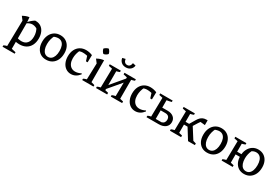

<svg xmlns="http://www.w3.org/2000/svg" viewBox="87 -1961 4935 3398"><g transform="rotate(30 2554.5 -261.5)"><path d="M256 9Q222 9 184 2Q146 -5 104 -18L123 -87Q166 -72 199.5 -64.5Q233 -57 259 -57Q333 -57 373 -104.5Q413 -152 413 -239Q413 -286 401 -328Q389 -370 365 -406L414 -360Q350 -413 283 -413Q229 -413 173 -371V-395Q200 -426 228 -450Q256 -474 288 -494Q292 -495 296.5 -495Q301 -495 304 -495Q366 -495 411 -464Q456 -433 480 -378Q504 -323 504 -253Q504 -171 473.5 -112Q443 -53 387.5 -22Q332 9 256 9ZM20 194V166Q34 159 48.5 152.5Q63 146 85 141L95 -382L42 -451Q74 -469 106 -481Q138 -493 172 -497L181 -391V144L268 164V194Z M797 9Q732 9 684 -21Q636 -51 609.5 -106Q583 -161 583 -236Q583 -314 611 -372.5Q639 -431 690 -463.5Q741 -496 809 -496Q875 -496 924 -465.5Q973 -435 1000 -380Q1027 -325 1027 -251Q1027 -172 998.5 -113.5Q970 -55 918.5 -23Q867 9 797 9ZM804 -51Q843 -51 871.5 -73.5Q900 -96 916 -139.5Q932 -183 932 -245Q932 -305 916.5 -346.5Q901 -388 871.5 -409.5Q842 -431 801 -431Q775 -431 743.5 -421.5Q712 -412 672 -393L725 -430Q702 -386 690 -340Q678 -294 678 -241Q678 -180 694 -137.5Q710 -95 738 -73Q766 -51 804 -51Z M1306 9Q1247 9 1201.5 -22.5Q1156 -54 1130.5 -110Q1105 -166 1105 -239Q1105 -318 1134 -375.5Q1163 -433 1215 -464Q1267 -495 1334 -495Q1367 -495 1400.5 -488Q1434 -481 1465 -468L1451 -397Q1383 -427 1303 -427Q1277 -427 1252 -420Q1227 -413 1203 -400L1244 -434Q1222 -392 1210.5 -345.5Q1199 -299 1199 -253Q1199 -194 1218 -152Q1237 -110 1271 -88Q1305 -66 1351 -66Q1378 -66 1408 -74Q1438 -82 1470 -99L1477 -82Q1405 9 1306 9ZM1428 -320 1381 -468H1465L1462 -320Z M1536 0V-28Q1550 -36 1566 -42Q1582 -48 1601 -52L1611 -382L1558 -451Q1589 -470 1624 -482Q1659 -494 1697 -497V-50L1767 -30V0ZM1666 -717Q1684 -701 1696.5 -678.5Q1709 -656 1712 -634Q1698 -616 1675.5 -603Q1653 -590 1630 -587Q1612 -602 1599 -624Q1586 -646 1582 -670Q1598 -687 1620 -700Q1642 -713 1666 -717Z M1939 -25 1935 -101 2240 -463V-381ZM1819 0V-29Q1834 -36 1850 -41.5Q1866 -47 1886 -51L1893 -438L1819 -454V-486H2045V-457Q2030 -451 2014 -445.5Q1998 -440 1980 -436V-49L2046 -33V0ZM2120 0V-29Q2137 -37 2155.5 -42.5Q2174 -48 2191 -51L2197 -436L2120 -454V-486H2352V-457Q2323 -445 2284 -436V-49L2352 -33V0ZM2090 -579Q2033 -579 1996 -611.5Q1959 -644 1954 -694L2014 -708Q2020 -668 2039.5 -648Q2059 -628 2090 -628Q2121 -628 2140 -648Q2159 -668 2165 -708L2226 -694Q2221 -644 2184 -611.5Q2147 -579 2090 -579Z M2620 9Q2561 9 2515.5 -22.5Q2470 -54 2444.5 -110Q2419 -166 2419 -239Q2419 -318 2448 -375.5Q2477 -433 2529 -464Q2581 -495 2648 -495Q2681 -495 2714.5 -488Q2748 -481 2779 -468L2765 -397Q2697 -427 2617 -427Q2591 -427 2566 -420Q2541 -413 2517 -400L2558 -434Q2536 -392 2524.5 -345.5Q2513 -299 2513 -253Q2513 -194 2532 -152Q2551 -110 2585 -88Q2619 -66 2665 -66Q2692 -66 2722 -74Q2752 -82 2784 -99L2791 -82Q2719 9 2620 9ZM2742 -320 2695 -468H2779L2776 -320Z M2850 0V-29Q2861 -36 2878 -42Q2895 -48 2916 -51L2923 -438L2850 -454V-486H3104V-457Q3080 -450 3056.5 -445.5Q3033 -441 3007 -437V-55H3126Q3159 -64 3175.5 -87Q3192 -110 3192 -141Q3192 -230 3099 -230H2966V-286H3118Q3193 -286 3238.5 -248.5Q3284 -211 3284 -147Q3284 -79 3234 -39.5Q3184 0 3098 0Z M3329 0V-29Q3344 -36 3361 -42Q3378 -48 3396 -51L3403 -438L3329 -454V-486H3558V-457Q3528 -444 3490 -436V-49L3557 -33V0ZM3450 -218V-275H3602V-218ZM3699 0 3547 -244 3621 -299 3792 -29 3770 -54 3839 -33V0ZM3607 -228 3544 -244 3629 -387Q3648 -420 3670.5 -443.5Q3693 -467 3722.5 -480Q3752 -493 3793 -493Q3798 -493 3803.5 -493Q3809 -493 3815 -493V-395L3702 -407L3745 -431Q3732 -422 3718 -402.5Q3704 -383 3689 -360Z M4089 9Q4024 9 3976 -21Q3928 -51 3901.5 -106Q3875 -161 3875 -236Q3875 -314 3903 -372.5Q3931 -431 3982 -463.5Q4033 -496 4101 -496Q4167 -496 4216 -465.5Q4265 -435 4292 -380Q4319 -325 4319 -251Q4319 -172 4290.5 -113.5Q4262 -55 4210.5 -23Q4159 9 4089 9ZM4096 -51Q4135 -51 4163.5 -73.5Q4192 -96 4208 -139.5Q4224 -183 4224 -245Q4224 -305 4208.5 -346.5Q4193 -388 4163.5 -409.5Q4134 -431 4093 -431Q4067 -431 4035.5 -421.5Q4004 -412 3964 -393L4017 -430Q3994 -386 3982 -340Q3970 -294 3970 -241Q3970 -180 3986 -137.5Q4002 -95 4030 -73Q4058 -51 4096 -51Z M4843 9Q4778 9 4730.5 -21.5Q4683 -52 4657 -106.5Q4631 -161 4631 -235Q4631 -313 4660 -371.5Q4689 -430 4739 -462.5Q4789 -495 4854 -495Q4919 -495 4967.5 -464.5Q5016 -434 5042.5 -379.5Q5069 -325 5069 -252Q5069 -173 5040.5 -114.5Q5012 -56 4961.5 -23.5Q4911 9 4843 9ZM4385 0V-29Q4400 -36 4420.5 -42Q4441 -48 4452 -51L4459 -438L4385 -454V-486H4611V-457Q4595 -451 4579 -445.5Q4563 -440 4545 -436V-49L4611 -33V0ZM4502 -218V-273H4680V-218ZM4850 -50Q4889 -50 4917.5 -73Q4946 -96 4961.5 -140.5Q4977 -185 4977 -245Q4977 -305 4961.5 -347Q4946 -389 4916.5 -411Q4887 -433 4846 -433Q4826 -433 4804 -427Q4782 -421 4762 -408Q4742 -369 4732.5 -326Q4723 -283 4723 -241Q4723 -181 4738.5 -138Q4754 -95 4782.5 -72.5Q4811 -50 4850 -50Z"/></g></svg>

Font: Piazzolla 24pt Medium
Style: Regular
Weight: 500
Designer: Juan Pablo del Peral
Foundry: Huerta Tipografica
Version: Version 2.005